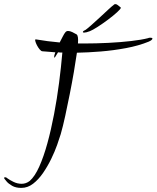

<svg xmlns="http://www.w3.org/2000/svg" viewBox="-129 -891 763 936"><path d="M281 -732Q275 -732 275 -735Q275 -740 289 -746Q295 -750 314.5 -767Q334 -784 357 -805.5Q380 -827 399 -844.5Q418 -862 424 -866Q428 -871 433 -871Q440 -871 446 -865.5Q452 -860 459 -855Q459 -855 459.5 -854.5Q460 -854 460 -853Q460 -848 442 -831.5Q424 -815 398 -795.5Q372 -776 347 -760Q322 -744 309 -739Q291 -732 281 -732ZM-25 25Q-52 25 -69.5 15Q-87 5 -96 -5.5Q-105 -16 -107 -19Q-109 -23 -109 -23Q-109 -27 -104 -27Q-98 -27 -92 -21Q-84 -15 -64.5 -5Q-45 5 -23 5Q-13 5 -3 1.5Q7 -2 16 -9Q41 -31 62.5 -79Q84 -127 102 -192.5Q120 -258 134.5 -334Q149 -410 159 -487.5Q169 -565 175 -635Q170 -635 164.5 -635Q159 -635 154 -636Q153 -634 151.5 -632Q150 -630 149 -628Q139 -610 136 -610Q135 -610 135 -613Q135 -621 140 -634Q140 -634 140 -634.5Q140 -635 141 -636Q125 -637 110 -638.5Q95 -640 78 -641Q72 -641 64.5 -650Q57 -659 51 -670.5Q45 -682 43 -691Q41 -700 46 -699Q104 -689 162 -684Q170 -699 177 -713Q184 -727 190 -734Q195 -740 203 -740Q212 -740 223.5 -734.5Q235 -729 245 -723Q254 -715 251 -679H282Q339 -679 399 -682Q459 -685 510.5 -691Q562 -697 593 -705Q597 -707 600.5 -707Q604 -707 606 -707Q614 -707 614 -703Q614 -696 596 -688Q547 -668 485.5 -656.5Q424 -645 362 -640Q300 -635 246 -634Q240 -592 231 -539.5Q222 -487 211 -432Q200 -377 189 -326Q178 -275 167 -237Q161 -217 149.5 -184.5Q138 -152 120.5 -116Q103 -80 81 -48Q59 -16 32.5 4.5Q6 25 -25 25Z"/></svg>

Font: Comforter
Style: Regular
Weight: 400
Designer: Robert E. Leuschke
Foundry: Robert E. Leuschke
Version: Version 1.013; ttfautohint (v1.8.3)